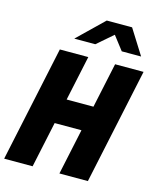

<svg xmlns="http://www.w3.org/2000/svg" viewBox="-142 -1027 923 1121"><g transform="rotate(15 319.5 -467.0)"><path d="M-8 0 141 -700H313L255 -428H417L475 -700H647L498 0H326L385 -277H223L164 0ZM206 -783 362 -934H515L610 -783H493L429 -866L333 -783Z"/></g></svg>

Font: Red Hat Mono
Style: Italic
Weight: 400
Italic angle: -12°
Monospace: yes
Designer: Pentagram, MCKL
Foundry: MCKL
Version: Version 1.030